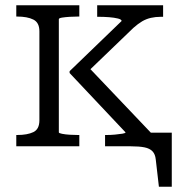

<svg xmlns="http://www.w3.org/2000/svg" viewBox="-20 -557 688 731"><path d="M130 -99V-438Q130 -471 107 -482.5Q84 -494 45 -494H42V-537H282V-494H277Q263 -494 246 -493Q229 -492 216.5 -490Q204 -488 204 -484V-53Q204 -50 216.5 -47.5Q229 -45 246 -44Q263 -43 277 -43H282V0H42V-43H45Q84 -43 107 -54Q130 -65 130 -99ZM558 0H380V-43H386Q401 -43 417.5 -44.5Q434 -46 446 -48Q458 -50 458 -53L245 -279V-286L443 -477Q443 -483 429 -486.5Q415 -490 395.5 -491.5Q376 -493 359 -493H350V-537H601V-493H592Q572 -493 554.5 -489Q537 -485 521.5 -476Q506 -467 488 -451L303 -273L304 -315L558 -48ZM471 0V-52H634V154H585L573 50Q571 30 560.5 19Q550 8 530 4Q510 0 478 0Z"/></svg>

Font: Roboto Serif Light
Style: Regular
Weight: 300
Designer: Greg Gazdowicz
Foundry: Commercial Type
Version: Version 1.008